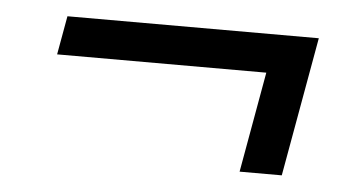

<svg xmlns="http://www.w3.org/2000/svg" viewBox="-31 -420 610 331"><g transform="rotate(5 274.0 -254.5)"><path d="M393 -134 424 -308H62L74 -375H509L466 -134Z"/></g></svg>

Font: Jura
Style: Bold Italic
Weight: 700
Designer: Ed Merritt
Foundry: Ten by Twenty
Version: Version 1.007